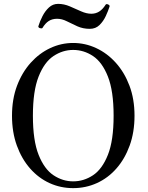

<svg xmlns="http://www.w3.org/2000/svg" viewBox="-20 -960 763 992"><path d="M358 12Q293 12 236 -14Q179 -40 135.5 -89.5Q92 -139 67 -208Q42 -277 42 -362Q42 -448 68 -517Q94 -586 138.5 -635.5Q183 -685 239.5 -711.5Q296 -738 358 -738Q420 -738 477 -711.5Q534 -685 578.5 -635.5Q623 -586 649 -517Q675 -448 675 -362Q675 -277 650 -208Q625 -139 581.5 -89.5Q538 -40 480.5 -14Q423 12 358 12ZM358 -23Q413 -23 460.5 -54.5Q508 -86 537.5 -160Q567 -234 567 -362Q567 -490 537.5 -564.5Q508 -639 460.5 -670.5Q413 -702 358 -702Q304 -702 256.5 -670.5Q209 -639 179.5 -564.5Q150 -490 150 -362Q150 -234 179.5 -160Q209 -86 256.5 -54.5Q304 -23 358 -23ZM444 -811Q409 -811 380 -824Q351 -837 325.5 -850Q300 -863 275 -863Q250 -863 232 -851.5Q214 -840 199 -815Q195 -812 186.5 -814.5Q178 -817 178 -824Q186 -850 199.5 -876.5Q213 -903 233 -921.5Q253 -940 280 -940Q311 -940 341 -927Q371 -914 399 -901.5Q427 -889 452 -889Q474 -889 492 -900Q510 -911 526 -936Q529 -941 538.5 -937Q548 -933 546 -926Q539 -904 526.5 -877Q514 -850 494 -830.5Q474 -811 444 -811Z"/></svg>

Font: Zen Old Mincho
Style: Regular
Weight: 400
Designer: Yoshimichi Ohira
Foundry: Positype
Version: Version 1.001